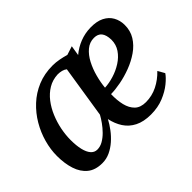

<svg xmlns="http://www.w3.org/2000/svg" viewBox="-108 -806 1058 1058"><g transform="rotate(-45 420.5 -277.5)"><path d="M520 -565 510.5 -506Q543.5 -533.5 582.5 -548.8Q621.5 -564 664 -565Q714.5 -566 746.2 -549.8Q778 -533.5 793.5 -505.5Q809 -477.5 809.5 -443.5Q810 -397 788 -361.5Q766 -326 729.2 -300.5Q692.5 -275 648.8 -258.5Q605 -242 562.8 -234Q520.5 -226 486.5 -225.5Q485 -178.5 494.2 -140.5Q503.5 -102.5 526.5 -80.2Q549.5 -58 591 -58Q639 -58 681.5 -79.2Q724 -100.5 757 -135.5L779.5 -96Q766.5 -76 736 -51Q705.5 -26 661.5 -8Q617.5 10 562.5 10Q506.5 10 468.2 -9.5Q430 -29 408 -63Q386 -97 377 -140.5Q363.5 -114.5 343.5 -87.8Q323.5 -61 298.5 -39Q273.5 -17 244.8 -3.5Q216 10 184 10Q130 10 97.2 -16.8Q64.5 -43.5 49.5 -90Q34.5 -136.5 34.5 -195Q34.5 -245.5 49 -297.8Q63.5 -350 91.5 -397.8Q119.5 -445.5 160 -483.2Q200.5 -521 253.2 -543Q306 -565 370 -565Q395 -565 421.2 -560Q447.5 -555 469 -548.5ZM363 -188.5 411 -494.5Q400.5 -503 385.8 -506.8Q371 -510.5 355 -510.5Q314 -508.5 281.5 -489Q249 -469.5 224.2 -437.5Q199.5 -405.5 183 -366Q166.5 -326.5 158.2 -284.8Q150 -243 150 -204Q150 -160.5 157.5 -128.8Q165 -97 180 -79.8Q195 -62.5 217 -62.5Q240 -62.5 261.8 -75Q283.5 -87.5 302.8 -107Q322 -126.5 337.5 -148.2Q353 -170 363 -188.5ZM639 -511.5Q604.5 -511.5 577.8 -489Q551 -466.5 532.2 -430.5Q513.5 -394.5 502.5 -353.2Q491.5 -312 488 -274Q521 -275.5 558 -286.8Q595 -298 627.5 -318.8Q660 -339.5 680 -369Q700 -398.5 700 -436Q699 -474 684 -492.8Q669 -511.5 639 -511.5Z"/></g></svg>

Font: Merriweather 24pt Medium
Style: Italic
Weight: 500
Italic angle: -7.8°
Version: Version 2.101